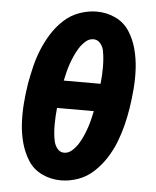

<svg xmlns="http://www.w3.org/2000/svg" viewBox="-53 -788 683 842"><g transform="rotate(5 288.0 -367.5)"><path d="M246 8Q284 8 322 -5.5Q360 -19 390.5 -47.5Q421 -76 443 -110.5Q465 -145 479.5 -182Q494 -219 503.5 -257Q513 -295 519 -332Q526 -377 529.5 -421.5Q533 -466 530.5 -509.5Q528 -553 517 -594.5Q506 -636 483.5 -671Q461 -706 422.5 -724.5Q384 -743 339 -743Q302 -743 263.5 -729.5Q225 -716 194.5 -687.5Q164 -659 142.5 -624.5Q121 -590 106 -553Q91 -516 82 -478.5Q73 -441 66 -403Q59 -359 55.5 -314Q52 -269 54.5 -225.5Q57 -182 68 -141Q79 -100 101.5 -64.5Q124 -29 163 -10.5Q202 8 246 8ZM250 -114Q232 -114 220.5 -128Q209 -142 205 -160Q201 -178 199.5 -196Q198 -214 198 -232.5Q198 -251 199 -269.5Q200 -288 202 -307H364Q360 -288 355.5 -269.5Q351 -251 344.5 -232Q338 -213 330 -195Q322 -177 311.5 -160Q301 -143 285 -128.5Q269 -114 250 -114ZM221 -429Q225 -447 229.5 -466Q234 -485 240.5 -503.5Q247 -522 255 -540Q263 -558 273.5 -575Q284 -592 300 -606.5Q316 -621 335 -621Q353 -621 365 -607Q377 -593 380.5 -575.5Q384 -558 385.5 -539.5Q387 -521 387 -502.5Q387 -484 386 -465.5Q385 -447 383 -429Z"/></g></svg>

Font: Iosevka Sparkle Heavy
Style: Italic
Weight: 900
Italic angle: -9°
Designer: Belleve Invis
Foundry: Belleve Invis
Version: Version 4.5.0; ttfautohint (v1.8.3)